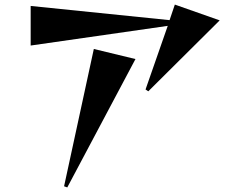

<svg xmlns="http://www.w3.org/2000/svg" viewBox="-20 -745 1040 839"><path d="M628 -346 616 -354 713 -632 114 -546V-719L721 -657L744 -725L940 -656ZM260 69 390 -531 572 -487 274 74Z"/></svg>

Font: Reggae One
Style: Regular
Weight: 400
Designer: Fontworks Inc.
Foundry: Fontworks Inc.
Version: Version 1.100